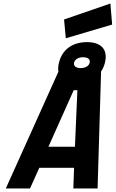

<svg xmlns="http://www.w3.org/2000/svg" viewBox="-20 -1074 659 1094"><path d="M402 -717C407 -736 427 -748 454 -748C470 -748 497 -742 491 -717C487 -698 466 -686 439 -686C413 -686 398 -698 402 -717ZM421 -560 407 -238H256L400 -560ZM619 -934 609 -1054 345 -963 355 -856ZM151 0 204 -118H402L398 0H536L556 -667C566 -681 573 -698 578 -717C598 -800 547 -834 476 -834C400 -834 336 -798 316 -717C311 -697 310 -681 313 -666L13 0Z"/></svg>

Font: RazerF5
Style: Bold Italic
Weight: 700
Foundry: Razer Inc.
Version: Version 2